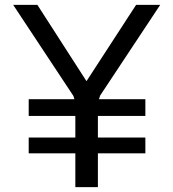

<svg xmlns="http://www.w3.org/2000/svg" viewBox="-20 -770 713 790"><path d="M387.2 -361.8H578.1V-293H382.8V-204.1H578.1V-139.2H382.8V0H290V-139.2H98.1V-204.1H290V-293H98.1V-361.8H286.1L282.2 -375L34.2 -750H133.8L335.9 -436L540 -750H639.2L392.1 -377Z"/></svg>

Font: Oakes Grotesk
Style: Medium Italic
Weight: 500
Designer: Samuel Oakes
Foundry: Samuel Oakes
Version: Version 1.0 | wf-rip DC20170320